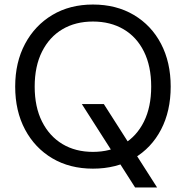

<svg xmlns="http://www.w3.org/2000/svg" viewBox="-20 -732 820 847"><path d="M576 95 341 -273H438L673 95ZM390 12Q288 12 211 -33.5Q134 -79 90.5 -160.5Q47 -242 47 -350Q47 -457 90.5 -538.5Q134 -620 211 -666Q288 -712 390 -712Q493 -712 570.5 -666Q648 -620 690.5 -538.5Q733 -457 733 -350Q733 -242 690.5 -160.5Q648 -79 570.5 -33.5Q493 12 390 12ZM390 -62Q467 -62 525 -96.5Q583 -131 615 -195.5Q647 -260 647 -350Q647 -440 615 -504.5Q583 -569 525 -603Q467 -637 390 -637Q313 -637 255.5 -603Q198 -569 165.5 -504.5Q133 -440 133 -350Q133 -260 165.5 -195.5Q198 -131 255.5 -96.5Q313 -62 390 -62Z"/></svg>

Font: DM Sans 20pt
Style: Regular
Weight: 400
Version: Version 4.004;gftools[0.9.30]